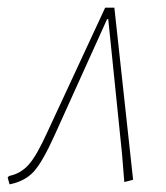

<svg xmlns="http://www.w3.org/2000/svg" viewBox="-38 -472 434 502"><path d="M237 -452H261L310 -2L287 4L281 -70L245 -422H242L105 -119Q73 -48 50 -23Q27 2 -13 10L-18 -8L-14 -12Q16 -18 37 -41.5Q58 -65 86 -127Z"/></svg>

Font: Alegreya Sans Thin
Style: Italic
Weight: 100
Italic angle: -7°
Designer: Juan Pablo del Peral
Foundry: Huerta Tipografica
Version: Version 2.007